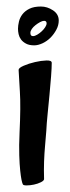

<svg xmlns="http://www.w3.org/2000/svg" viewBox="-20 -560 215 589"><path d="M37.1 -345.7Q37.1 -351.6 52.7 -358.4Q68.4 -365.2 87.4 -369.6Q106.4 -374 122.6 -374.5Q138.7 -375 138.7 -367.2Q138.7 -352.5 136.7 -325.7Q134.8 -298.8 131.8 -269Q128.9 -239.3 126 -209.5Q123 -179.7 122.1 -159.2Q120.1 -137.7 118.2 -112.3Q116.2 -90.8 115.2 -64.5Q114.3 -38.1 115.2 -10.7Q115.2 -5.9 105.5 -1Q95.7 3.9 84 6.3Q72.3 8.8 61.5 8.8Q50.8 8.8 49.8 4.9Q47.9 1 45.9 -8.8Q43.9 -18.6 42 -36.6Q40 -54.7 39.1 -83.5Q38.1 -112.3 40 -153.3Q43.9 -234.4 41 -278.8Q38.1 -323.2 37.1 -345.7ZM105.5 -540Q125 -540 142.6 -528.3Q160.2 -516.6 160.2 -497.1Q160.2 -482.4 152.8 -468.8Q145.5 -455.1 134.8 -444.3Q124 -433.6 110.4 -427.2Q96.7 -420.9 85 -420.9Q69.3 -420.9 59.6 -426.3Q49.8 -431.6 44.4 -439Q39.1 -446.3 37.1 -455.1Q35.2 -463.9 35.2 -471.7Q35.2 -481.4 38.1 -493.7Q41 -505.9 48.8 -516.1Q56.6 -526.4 70.3 -533.2Q84 -540 105.5 -540ZM81.1 -449.2Q86.9 -449.2 94.2 -453.6Q101.6 -458 107.9 -463.9Q114.3 -469.7 118.7 -476.6Q123 -483.4 123 -488.3Q123 -496.1 115.2 -496.1Q110.4 -496.1 103 -492.2Q95.7 -488.3 88.9 -482.9Q82 -477.5 77.6 -471.2Q73.2 -464.8 73.2 -459Q73.2 -449.2 81.1 -449.2Z"/></svg>

Font: Rancho
Style: Regular
Weight: 400
Designer: Font Diner, Inc
Foundry: Font Diner, Inc
Version: Version 1.000